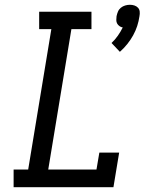

<svg xmlns="http://www.w3.org/2000/svg" viewBox="-20 -784 640 804"><path d="M482 -567 447 -604Q462 -618 473.5 -634.5Q485 -651 494 -669Q487 -670 480.5 -674.5Q474 -679 470.5 -685.5Q467 -692 467 -700Q467 -708 468 -716Q470 -726 474 -735.5Q478 -745 486 -751.5Q494 -758 504 -761Q514 -764 524 -764Q534 -764 543 -761Q552 -758 558 -751.5Q564 -745 565 -735.5Q566 -726 564 -716Q561 -695 554.5 -675Q548 -655 537.5 -636Q527 -617 513 -599.5Q499 -582 482 -567ZM37 0V-74H98L195 -662H144V-735H363V-662H279L182 -74H384L396 -145H479L455 0Z"/></svg>

Font: Iosevka Etoile
Style: Italic
Weight: 400
Italic angle: -9°
Designer: Belleve Invis
Foundry: Belleve Invis
Version: Version 22.1.2; ttfautohint (v1.8.4)